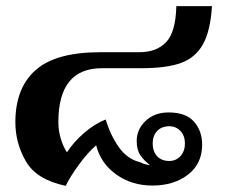

<svg xmlns="http://www.w3.org/2000/svg" viewBox="-20 -594 736 625"><path d="M30 -196Q30 -307 95.5 -365.5Q161 -424 306 -424H433Q490 -424 521 -457Q552 -490 554 -574H670Q665 -493 640.5 -449.5Q616 -406 569 -389Q522 -372 440 -372H312Q170 -372 170 -197Q170 -167 178.5 -140.5Q187 -114 198 -98Q219 -131 253.5 -161Q288 -191 324 -205Q339 -155 366.5 -115.5Q394 -76 436 -66Q454 -57 468 -57Q449 -71 437 -88.5Q425 -106 425 -135Q425 -173 454 -200.5Q483 -228 529 -228Q585 -228 611.5 -198Q638 -168 638 -123Q638 -61 592 -25.5Q546 10 476 10Q409 10 358.5 -26Q308 -62 293 -121Q266 -98 236.5 -57.5Q207 -17 194 11Q99 -9 64.5 -68.5Q30 -128 30 -196ZM582 -127Q582 -152 567.5 -167.5Q553 -183 531 -183Q506 -183 491.5 -167.5Q477 -152 477 -127Q477 -101 491.5 -85.5Q506 -70 531 -70Q553 -70 567.5 -86Q582 -102 582 -127Z"/></svg>

Font: Taviraj SemiBold
Style: Regular
Weight: 600
Designer: Katatrad Team
Foundry: CadsonDemak
Version: Version 1.001